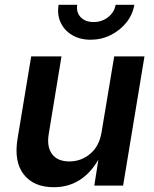

<svg xmlns="http://www.w3.org/2000/svg" viewBox="-20 -784 652 811"><path d="M207 6.8Q123 6.8 80.6 -46.9Q38.1 -100.6 54.2 -198.7L111.8 -545.9H239.7L186 -218.8Q176.8 -164.1 200 -133.1Q223.1 -102.1 272.9 -102.1Q323.2 -102.1 361.6 -134.8Q399.9 -167.5 409.2 -226.6L462.4 -545.9H590.3L500 0H378.4L395.5 -109.4Q327.6 6.8 207 6.8ZM362.8 -616.2Q317.4 -616.2 284.4 -636Q251.5 -655.8 236.1 -689Q220.7 -722.2 227.5 -763.7H306.2Q301.3 -731.9 320.8 -711.4Q340.3 -690.9 375.5 -690.9Q410.2 -690.9 436.5 -711.4Q462.9 -731.9 468.3 -763.7H547.4Q540.5 -722.2 513.9 -689Q487.3 -655.8 447.8 -636Q408.2 -616.2 362.8 -616.2Z"/></svg>

Font: Inter Semi Bold
Style: Italic
Weight: 600
Italic angle: -9.39999°
Designer: Rasmus Andersson
Foundry: rsms
Version: Version 4.000;git-3c8e0fc